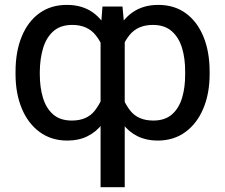

<svg xmlns="http://www.w3.org/2000/svg" viewBox="-20 -573 934 796"><path d="M397 203.1V-443.8L404.8 -545.9H487.8L497.1 -444.3V203.1ZM44.4 -265.6V-275.4Q44.4 -359.4 70.1 -421.6Q95.7 -483.9 143.3 -518.3Q190.9 -552.7 257.3 -552.7Q321.3 -552.7 365.5 -521Q409.7 -489.3 435.1 -429.9Q460.4 -370.6 467.3 -286.6V-256.3Q462.4 -192.9 446.8 -143.6Q431.2 -94.2 405 -60.1Q378.9 -25.9 342.5 -8.1Q306.2 9.8 259.3 9.8Q192.9 9.8 144.5 -25.6Q96.2 -61 70.3 -123.3Q44.4 -185.5 44.4 -265.6ZM145 -275.4V-265.6Q145 -211.4 158 -168Q170.9 -124.5 200 -98.9Q229 -73.2 277.8 -73.2Q341.3 -73.2 373.5 -115Q405.8 -156.7 419.9 -217.3V-325.7Q410.2 -385.7 376.2 -427.7Q342.3 -469.7 279.8 -469.7Q231 -469.7 201.4 -443.6Q171.9 -417.5 158.7 -373.5Q145.5 -329.6 145 -275.4ZM849.1 -275.4V-265.6Q849.1 -185.5 823 -123.3Q796.9 -61 748.5 -25.6Q700.2 9.8 633.3 9.8Q586.9 9.8 550.5 -8.1Q514.2 -25.9 488.3 -60.1Q462.4 -94.2 446.5 -143.6Q430.7 -192.9 425.3 -256.3V-286.6Q432.6 -370.6 458.3 -429.9Q483.9 -489.3 528.3 -521Q572.8 -552.7 636.2 -552.7Q702.6 -552.7 750 -518.3Q797.4 -483.9 823.2 -421.6Q849.1 -359.4 849.1 -275.4ZM747.6 -265.6V-275.4Q748 -329.6 734.9 -373.5Q721.7 -417.5 692.1 -443.6Q662.6 -469.7 613.8 -469.7Q551.3 -469.7 517.3 -428Q483.4 -386.2 472.7 -325.7V-217.3Q487.3 -156.7 519.5 -115Q551.8 -73.2 615.7 -73.2Q664.1 -73.2 693.1 -98.9Q722.2 -124.5 735.1 -168Q748 -211.4 747.6 -265.6Z"/></svg>

Font: Inter 20pt
Style: Regular
Weight: 400
Version: Version 4.001;git-66647c0bb